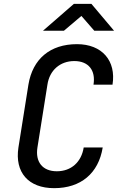

<svg xmlns="http://www.w3.org/2000/svg" viewBox="-20 -970 640 1000"><path d="M204 -810H313L404 -887L471 -810H574L456 -950H365ZM262 10C401 10 493 -67 515 -202H416C404 -126 351 -78 276 -78C202 -78 163 -126 175 -202L227 -529C238 -604 293 -652 367 -652C441 -652 479 -604 467 -529H566C586 -654 511 -740 381 -740C241 -740 150 -663 128 -529L76 -202C56 -72 128 10 262 10Z"/></svg>

Font: JetBrains Mono Medium
Style: Italic
Weight: 436
Italic angle: -9°
Monospace: yes
Designer: Philipp Nurullin, Konstantin Bulenkov
Foundry: JetBrains
Version: Version 2.305